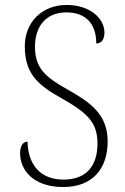

<svg xmlns="http://www.w3.org/2000/svg" viewBox="-20 -744 502 774"><path d="M235 10C351 10 414 -62 414 -174C414 -287 339 -334 249 -385C162 -434 121 -470 121 -556C121 -635 163 -694 248 -694C327 -694 368 -647 368 -569C388 -569 401 -583 401 -613C401 -670 342 -724 249 -724C147 -724 80 -652 80 -558C80 -450 129 -403 226 -349C331 -290 373 -251 373 -166C373 -75 328 -20 236 -20C141 -20 93 -82 91 -173C70 -173 61 -151 61 -126C61 -58 115 10 235 10Z"/></svg>

Font: Noto Serif Hebrew SemiCondensed ExtraLight
Style: Regular
Weight: 200
Width: 4
Designer: Monotype Design Team
Foundry: Monotype Imaging Inc.
Version: Version 2.004